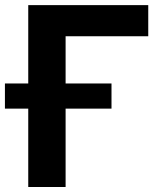

<svg xmlns="http://www.w3.org/2000/svg" viewBox="-50 -748 646 768"><path d="M543 -727.5V-603H212.4V0H63V-727.5ZM-30.3 -313.5V-414.1H396V-313.5Z"/></svg>

Font: Inter 18pt
Style: Bold
Weight: 700
Designer: Rasmus Andersson
Foundry: rsms
Version: Version 4.001;git-66647c0bb